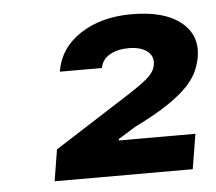

<svg xmlns="http://www.w3.org/2000/svg" viewBox="-39 -887 554 492"><g transform="rotate(-5 238.5 -640.5)"><path d="M82.5 -435.3 95.7 -516.2 290.8 -641Q313.5 -655.8 328.4 -666.9Q343.4 -678.1 351.6 -688.2Q359.7 -698.4 361.7 -710.2Q365.5 -733.1 348.2 -745.8Q330.8 -758.6 301.6 -758.6Q272.2 -758.6 252.3 -747.2Q232.3 -735.7 228.7 -713.9H120.2Q130.6 -774.8 184.4 -809.7Q238.3 -844.6 315.7 -844.6Q399.7 -844.6 442.2 -810.5Q484.7 -776.5 475.7 -721.2Q472.7 -704.3 465.3 -686.4Q457.8 -668.4 439.9 -648.6Q421.9 -628.7 388.5 -606Q355.1 -583.2 300.4 -556.3L256.2 -529L255.4 -525.1H452.5L437.8 -435.3Z"/></g></svg>

Font: Inter Variable
Style: Italic
Weight: 400
Italic angle: -9.39999°
Designer: Rasmus Andersson
Foundry: rsms
Version: Version 4.001;git-9221beed3